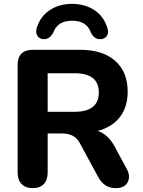

<svg xmlns="http://www.w3.org/2000/svg" viewBox="-20 -962 736 991"><path d="M202 -760Q183 -762 173 -777.5Q163 -793 169 -815Q186 -875 235 -908.5Q284 -942 352 -942Q420 -942 469 -908.5Q518 -875 535 -815Q542 -793 532 -777.5Q522 -762 503 -760Q468 -756 449 -794Q428 -855 352 -855Q277 -855 255 -794Q236 -757 202 -760ZM71 -71V-626Q71 -705 150 -705H393Q510 -705 574.5 -648Q639 -591 639 -489Q639 -410 599 -358Q559 -306 484 -286Q536 -270 570 -209L632 -94Q655 -56 640 -23.5Q625 9 577 9Q518 9 487 -48L391 -225Q365 -273 302 -273H226V-71Q226 -33 206 -12Q186 9 149 9Q112 9 91.5 -12Q71 -33 71 -71ZM226 -584V-385H365Q490 -385 490 -485Q490 -584 365 -584Z"/></svg>

Font: Nunito ExtraBold
Style: Regular
Weight: 800
Designer: Vernon Adams
Foundry: Vernon Adams
Version: Version 3.602